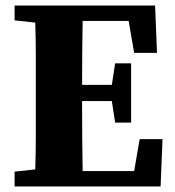

<svg xmlns="http://www.w3.org/2000/svg" viewBox="-20 -677 635 697"><path d="M33 -603V-657H543L550 -485H467L447 -601H280Q279 -544 278.5 -486Q278 -428 278 -369H386L398 -447H456V-232H398L386 -310H278Q278 -241 278.5 -179Q279 -117 280 -56H467L487 -172H570L563 0H33V-54L108 -62Q110 -123 110 -185Q110 -247 110 -310V-347Q110 -409 110 -471.5Q110 -534 108 -595Z"/></svg>

Font: Source Serif Pro
Style: Bold
Weight: 700
Designer: Frank Grießhammer
Foundry: Adobe Systems Incorporated
Version: Version 3.001;hotconv 1.0.111;makeotfexe 2.5.65597